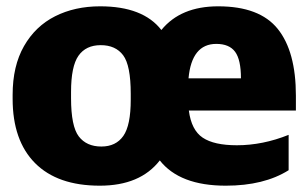

<svg xmlns="http://www.w3.org/2000/svg" viewBox="-20 -553 976 608"><path d="M20 -240V-253Q20 -344 56 -407Q92 -470 154.5 -501.5Q217 -533 297 -533Q433 -533 491 -458Q552 -533 671 -533Q802 -533 859.5 -461.5Q917 -390 917 -250V-203H578Q586 -141 622 -117Q658 -93 730 -93Q812 -93 894 -126V-14Q816 35 695 35Q549 35 486 -45Q424 35 296 35Q162 35 91 -36.5Q20 -108 20 -240ZM577 -305H743Q743 -364 724.5 -389Q706 -414 665 -414Q587 -414 577 -305ZM394 -237V-256Q394 -346 370 -378Q346 -410 299 -410Q252 -410 228.5 -376.5Q205 -343 205 -262V-242Q205 -153 229.5 -121Q254 -89 301 -89Q347 -89 370.5 -122.5Q394 -156 394 -237Z"/></svg>

Font: Gmarket Sans TTF Bold
Style: Regular
Weight: 700
Designer: Creative Director : Sungho Lee; Art Director : Kiwoong Choi; Project Manager : Sori Yang, Jongwook Yoon; Font Designer :
Foundry: Sandoll Inc.
Version: Version 1.000;hotconv 1.0.109;makeotfexe 2.5.65596